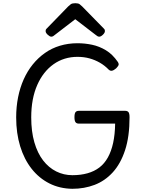

<svg xmlns="http://www.w3.org/2000/svg" viewBox="-20 -1160 915 1199"><path d="M432 19Q353 18 288.5 -14.5Q224 -47 177.5 -106Q131 -165 106 -246.5Q81 -328 81 -427Q81 -493 93 -553Q105 -613 128 -664.5Q151 -716 184.5 -757.5Q218 -799 260.5 -829Q303 -859 354.5 -874.5Q406 -890 464 -890Q510 -890 555 -880.5Q600 -871 641.5 -846Q683 -821 716 -773Q724 -760 719.5 -751.5Q715 -743 705 -733Q691 -721 680 -718.5Q669 -716 659 -725Q634 -751 603.5 -768.5Q573 -786 538.5 -795.5Q504 -805 464 -805Q422 -805 384.5 -793.5Q347 -782 314.5 -759Q282 -736 256.5 -703.5Q231 -671 212.5 -629Q194 -587 184.5 -536.5Q175 -486 175 -427Q175 -339 194.5 -271.5Q214 -204 249 -158.5Q284 -113 331 -89.5Q378 -66 432 -66Q484 -66 526.5 -78Q569 -90 600.5 -114Q632 -138 653.5 -176.5Q675 -215 686.5 -267.5Q698 -320 699 -388H473Q458 -388 451.5 -397Q445 -406 445 -428Q445 -451 451.5 -459.5Q458 -468 473 -468H761Q776 -468 782.5 -459.5Q789 -451 789 -428Q789 -307 761 -222Q733 -137 684 -83.5Q635 -30 570.5 -5.5Q506 19 432 19ZM300 -931Q291 -931 278 -943Q265 -955 265 -965Q265 -968 265.5 -972Q266 -976 271 -981L406 -1120Q413 -1127 422 -1133.5Q431 -1140 450 -1140Q469 -1140 477.5 -1133.5Q486 -1127 493 -1120L629 -981Q634 -976 634.5 -972Q635 -968 635 -965Q635 -955 622.5 -943Q610 -931 600 -931Q593 -931 588 -934.5Q583 -938 575 -944L450 -1040L325 -944Q318 -938 312.5 -934.5Q307 -931 300 -931Z"/></svg>

Font: Playwrite AT
Style: Regular
Weight: 400
Designer: Veronika Burian, José Scaglione
Foundry: TypeTogether
Version: Version 1.002